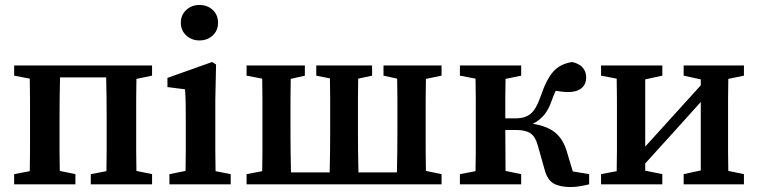

<svg xmlns="http://www.w3.org/2000/svg" viewBox="-20 -743 3056 774"><path d="M37 0V-41L100 -53Q101 -91 101 -134Q101 -177 101 -210V-269Q101 -302 101 -345.5Q101 -389 100 -426L37 -438V-479H593V-438L530 -425Q529 -388 529 -345Q529 -302 529 -269V-210Q529 -177 529 -134Q529 -91 530 -54L593 -41V0H346V-41L409 -53Q410 -91 410 -134Q410 -177 410 -210V-269Q410 -304 409.5 -349Q409 -394 408 -431H222Q221 -394 220.5 -349Q220 -304 220 -269V-210Q220 -177 220 -134Q220 -91 221 -54L284 -41V0Z M663 0V-41L728 -54Q729 -91 729 -134.5Q729 -178 729 -210V-257Q729 -298 728.5 -325.5Q728 -353 726 -383L655 -392V-429L835 -493L851 -483L848 -342V-210Q848 -178 848 -134.5Q848 -91 849 -53L910 -41V0ZM784 -580Q753 -580 731 -600Q709 -620 709 -651Q709 -683 731 -703Q753 -723 784 -723Q816 -723 837.5 -703Q859 -683 859 -651Q859 -620 837.5 -600Q816 -580 784 -580Z M1526 -438V-479H1760V-438L1697 -425Q1696 -388 1696 -345Q1696 -302 1696 -269V-210Q1696 -177 1696 -134Q1696 -91 1697 -54L1760 -41V0H974V-41L1037 -53Q1038 -91 1038 -134Q1038 -177 1038 -210V-269Q1038 -302 1038 -345.5Q1038 -389 1037 -426L974 -438V-479H1209V-438L1152 -425Q1151 -388 1151 -345Q1151 -302 1151 -269V-210Q1151 -176 1151.5 -131Q1152 -86 1153 -48H1309Q1310 -86 1310.5 -131Q1311 -176 1311 -210V-269Q1311 -302 1311 -346Q1311 -390 1310 -427L1255 -438V-479H1480V-438L1424 -426Q1423 -389 1423 -345.5Q1423 -302 1423 -269V-210Q1423 -176 1423.5 -131Q1424 -86 1425 -48H1580Q1581 -86 1581.5 -131Q1582 -176 1582 -210V-269Q1582 -302 1582 -345.5Q1582 -389 1581 -426Z M2175 -61 2147 -160Q2138 -192 2118.5 -205.5Q2099 -219 2061 -219H2017Q2017 -179 2017.5 -134.5Q2018 -90 2018 -54L2081 -41V0H1834V-41L1897 -53Q1898 -91 1898 -134Q1898 -177 1898 -210V-269Q1898 -302 1898 -345.5Q1898 -389 1897 -426L1834 -438V-479H2081V-438L2018 -425Q2017 -388 2017 -344Q2017 -300 2017 -266H2062Q2095 -266 2118 -283.5Q2141 -301 2160 -356Q2183 -424 2211 -455Q2239 -486 2287 -493Q2316 -486 2329.5 -470Q2343 -454 2343 -431Q2343 -403 2324 -387.5Q2305 -372 2272 -372Q2257 -372 2244.5 -373.5Q2232 -375 2220 -377Q2216 -369 2212 -358.5Q2208 -348 2204 -337Q2191 -300 2172.5 -278.5Q2154 -257 2128 -244Q2189 -234 2220.5 -206.5Q2252 -179 2266 -129L2289 -52L2355 -41V0Q2339 4 2319.5 7.5Q2300 11 2280 11Q2237 11 2211.5 -3.5Q2186 -18 2175 -61Z M2736 -438V-479H2979V-438L2916 -425Q2915 -388 2915 -345Q2915 -302 2915 -269V-210Q2915 -177 2915 -134Q2915 -91 2916 -54L2979 -41V0H2736V-41L2805 -56V-332L2707 -223L2581 -84V-55L2650 -41V0H2403V-41L2466 -53Q2467 -91 2467 -134Q2467 -177 2467 -210V-269Q2467 -302 2467 -345.5Q2467 -389 2466 -426L2403 -438V-479H2650V-438L2581 -423V-152L2805 -399V-423Z"/></svg>

Font: Source Serif 4 Semibold
Style: Regular
Weight: 600
Designer: Frank Grießhammer
Foundry: Adobe
Version: Version 4.005;hotconv 1.1.0;makeotfexe 2.6.0